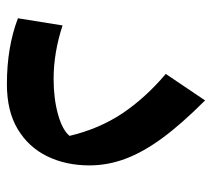

<svg xmlns="http://www.w3.org/2000/svg" viewBox="-48 -536 591 534"><g transform="rotate(90 247.0 -268.5)"><path d="M439.5 -222.2Q439.5 -156.7 414.1 -104.7Q388.7 -52.7 338.6 -22.7Q288.6 7.3 213.4 7.3Q110.4 7.3 30.3 -23.4L50.3 -147.5Q126 -122.6 199.2 -122.6Q253.4 -122.6 297.4 -134.8Q341.3 -147 357.4 -167Q337.9 -249 295.2 -313.2Q252.4 -377.4 185.1 -434.6L258.8 -543.9Q324.2 -478.5 363.8 -424.6Q403.3 -370.6 421.4 -321.5Q439.5 -272.5 439.5 -222.2Z"/></g></svg>

Font: Pinar DS1 SemiBold
Style: Regular
Weight: 600
Designer: Amin Abedi
Version: Version 3.000